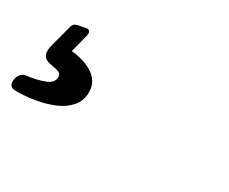

<svg xmlns="http://www.w3.org/2000/svg" viewBox="-407 -193 677 568"><g transform="rotate(30 -68.5 91.0)"><path d="M-285 -18Q-283 -27 -278.5 -31Q-274 -35 -268 -36L-242 -41Q-234 -43 -230 -38.5Q-226 -34 -228 -25L-255 83L-269 38Q-212 38 -175.5 59Q-139 80 -139 119Q-139 148 -156.5 168.5Q-174 189 -202.5 201Q-231 213 -264 218.5Q-297 224 -328 224Q-341 224 -346 218.5Q-351 213 -351 206Q-351 190 -343.5 180Q-336 170 -323 169Q-291 165 -265.5 155.5Q-240 146 -240 125Q-240 116 -247.5 112Q-255 108 -279 104Q-292 102 -299.5 95Q-307 88 -307 74Q-307 69 -306 63Q-305 57 -303 50Z"/></g></svg>

Font: Alkatra SemiBold
Style: Regular
Weight: 600
Designer: Suman Bhandary
Version: Version 1.100;gftools[0.9.22]